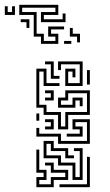

<svg xmlns="http://www.w3.org/2000/svg" viewBox="-112 -771 455 797"><path d="M99 -444V-504H75V-516H111V-456H135V-444ZM159 -414V-486H201V-450H189V-474H171V-426H219V-504H141V-480H129V-516H231V-414ZM129 -234V-294H69V-324H39V-486H81V-426H135V-414H69V-474H51V-336H81V-306H141V-246H159V-306H249V-384H171V-354H141V-336H189V-366H231V-330H219V-354H201V-324H129V-366H159V-396H261V-294H171V-234ZM249 -420V-480H261V-420ZM75 -354V-366H99V-384H75V-396H111V-354ZM39 -270V-300H51V-270ZM129 -174V-204H39V-240H51V-216H141V-186H249V-264H201V-246H231V-204H165V-216H219V-234H189V-276H261V-174ZM75 -234V-246H99V-264H75V-276H111V-234ZM189 -24V-84H129V-114H69V-186H111V-156H171V-126H195V-114H159V-144H99V-174H81V-126H141V-96H201V-36H219V-144H195V-156H231V-24ZM39 6V-36H69V-54H39V-150H51V-66H81V-24H51V-6H99V-36H159V-54H99V-84H75V-96H111V-66H171V-24H111V6ZM135 6V-6H249V-120H261V6ZM58 -589V-619H28V-709H-32V-751H130V-709H70V-691H148V-715H160V-679H58V-721H118V-739H-20V-721H40V-631H70V-601H118V-619H88V-661H154V-649H100V-631H130V-589ZM-92 -709V-745H-80V-721H-62V-745H-50V-709ZM-2 -655V-679H-26V-691H10V-655ZM208 -595V-619H178V-655H190V-631H220V-595ZM154 -589V-601H184V-589Z"/></svg>

Font: Rubik Maze
Style: Regular
Weight: 400
Designer: Hubert and Fischer, NaN
Foundry: Hubert and Fischer, NaN
Version: Version 2.200